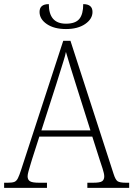

<svg xmlns="http://www.w3.org/2000/svg" viewBox="-22 -912 647 932"><path d="M-2 0V-25H16Q37 -25 47.5 -29Q58 -33 65 -47Q72 -61 81 -89L285 -714H320L529 -69Q538 -40 548.5 -32.5Q559 -25 590 -25H605V0H402V-25H430Q464 -25 474 -32.5Q484 -40 484 -56Q484 -69 476 -93.5Q468 -118 463 -133L426 -249H169L134 -140Q131 -130 126 -113.5Q121 -97 116.5 -81Q112 -65 112 -56Q112 -40 123 -32.5Q134 -25 168 -25H206V0ZM179 -279H417L349 -494Q334 -540 320.5 -585Q307 -630 298 -660Q295 -643 286.5 -616.5Q278 -590 269 -560.5Q260 -531 252 -506ZM298 -771Q241 -771 205.5 -795Q170 -819 170 -854Q170 -892 215 -892Q215 -797 298 -797Q344 -797 363 -820Q382 -843 382 -892Q427 -892 427 -854Q427 -820 391.5 -795.5Q356 -771 298 -771Z"/></svg>

Font: Noto Serif SemiCondensed ExtraLight
Style: Regular
Weight: 200
Width: 4
Designer: Monotype Design Team
Foundry: Monotype Imaging Inc.
Version: Version 2.014